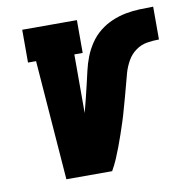

<svg xmlns="http://www.w3.org/2000/svg" viewBox="-65 -593 640 657"><g transform="rotate(-10 254.5 -265.0)"><path d="M114 0 82 -416H54V-530H244V-416H215V-212Q221 -235 227 -259Q233 -283 238.5 -306.5Q244 -330 249.5 -354Q255 -378 264 -401Q273 -424 287.5 -445.5Q302 -467 322 -483Q342 -499 365.5 -509Q389 -519 413 -523.5Q437 -528 461 -529Q485 -530 509 -530V-416Q488 -416 467 -412.5Q446 -409 428 -396Q410 -383 399 -363.5Q388 -344 382 -323.5Q376 -303 371 -282.5Q366 -262 360 -241.5Q354 -221 348.5 -200.5Q343 -180 336.5 -160Q330 -140 323 -119.5Q316 -99 308.5 -79Q301 -59 292.5 -39Q284 -19 273 0Z"/></g></svg>

Font: Iosevka Slab Heavy Oblique
Style: Regular
Weight: 900
Italic angle: -9°
Monospace: yes
Designer: Belleve Invis
Foundry: Belleve Invis
Version: Version 11.1.1; ttfautohint (v1.8.3)